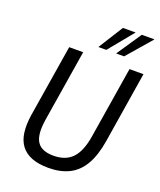

<svg xmlns="http://www.w3.org/2000/svg" viewBox="-166 -1024 950 1137"><g transform="rotate(20 309.0 -456.0)"><path d="M277 9Q214 9 171 -8Q128 -25 103.5 -57.5Q79 -90 72.5 -138Q66 -186 75 -247L149 -705H237L164 -252Q149 -155 177 -112Q205 -69 280 -69Q358 -69 400 -114.5Q442 -160 457 -258L529 -705H617L545 -256Q530 -164 496 -105Q462 -46 407 -18.5Q352 9 277 9ZM311 -765 409 -921H489L361 -765ZM423 -765 528 -921H608L473 -765Z"/></g></svg>

Font: Nunito Sans 10pt Condensed Medium
Style: Italic
Weight: 500
Width: 3
Italic angle: -9°
Designer: Vernon Adams
Foundry: Vernon Adams
Version: Version 3.101;gftools[0.9.27]